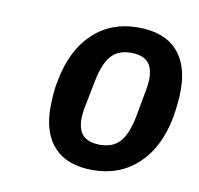

<svg xmlns="http://www.w3.org/2000/svg" viewBox="-53 -759 502 484"><g transform="rotate(10 198.5 -517.0)"><path d="M213 -330Q148 -330 114.5 -365.5Q81 -401 81 -467Q81 -484 82.5 -503Q84 -522 88 -539Q103 -617 149 -660.5Q195 -704 264 -704Q330 -704 363.5 -668.5Q397 -633 397 -567Q397 -550 395 -531Q393 -512 390 -495Q375 -417 328.5 -373.5Q282 -330 213 -330ZM220 -396Q253 -396 271 -416Q289 -436 298 -482L310 -548Q314 -567 314 -581Q314 -611 300 -624.5Q286 -638 257 -638Q225 -638 207 -618Q189 -598 180 -552L167 -486Q163 -467 163 -453Q163 -423 177.5 -409.5Q192 -396 220 -396Z"/></g></svg>

Font: IBM Plex Sans Cond SmBld
Style: Italic
Weight: 600
Width: 3
Italic angle: -11°
Designer: Mike Abbink, Paul van der Laan, Pieter van Rosmalen
Foundry: Bold Monday
Version: Version 1.3